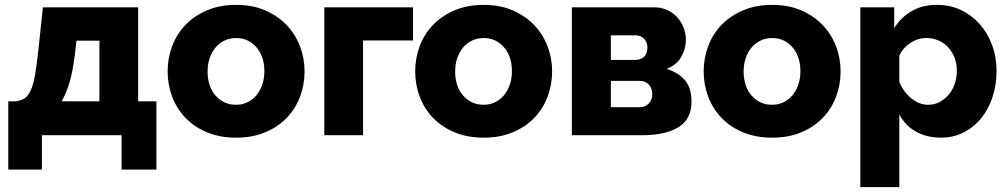

<svg xmlns="http://www.w3.org/2000/svg" viewBox="-20 -555 4135 788"><path d="M14 -139H41Q64 -141 79.5 -150.5Q95 -160 106 -184Q117 -208 124 -249Q131 -290 138 -354L156 -525H547V-139H622V141H479V0H152V141H14ZM388 -139V-388H294L287 -329Q279 -264 266 -219Q253 -174 233 -139Z M949 10Q882 10 829.5 -12Q777 -34 741 -71.5Q705 -109 686.5 -158.5Q668 -208 668 -262Q668 -316 686.5 -365.5Q705 -415 741 -452.5Q777 -490 829.5 -512.5Q882 -535 949 -535Q1016 -535 1068 -512.5Q1120 -490 1156 -452.5Q1192 -415 1211 -365.5Q1230 -316 1230 -262Q1230 -208 1211.5 -158.5Q1193 -109 1157 -71.5Q1121 -34 1068.5 -12Q1016 10 949 10ZM832 -262Q832 -200 865 -162.5Q898 -125 949 -125Q974 -125 995 -135Q1016 -145 1031.5 -163Q1047 -181 1056 -206.5Q1065 -232 1065 -262Q1065 -324 1032 -361.5Q999 -399 949 -399Q924 -399 902.5 -389Q881 -379 865.5 -361Q850 -343 841 -317.5Q832 -292 832 -262Z M1675 -389H1470V0H1311V-525H1675Z M1965 10Q1898 10 1845.5 -12Q1793 -34 1757 -71.5Q1721 -109 1702.5 -158.5Q1684 -208 1684 -262Q1684 -316 1702.5 -365.5Q1721 -415 1757 -452.5Q1793 -490 1845.5 -512.5Q1898 -535 1965 -535Q2032 -535 2084 -512.5Q2136 -490 2172 -452.5Q2208 -415 2227 -365.5Q2246 -316 2246 -262Q2246 -208 2227.5 -158.5Q2209 -109 2173 -71.5Q2137 -34 2084.5 -12Q2032 10 1965 10ZM1848 -262Q1848 -200 1881 -162.5Q1914 -125 1965 -125Q1990 -125 2011 -135Q2032 -145 2047.5 -163Q2063 -181 2072 -206.5Q2081 -232 2081 -262Q2081 -324 2048 -361.5Q2015 -399 1965 -399Q1940 -399 1918.5 -389Q1897 -379 1881.5 -361Q1866 -343 1857 -317.5Q1848 -292 1848 -262Z M2664 -525Q2694 -525 2718 -514Q2742 -503 2759 -484.5Q2776 -466 2785.5 -441.5Q2795 -417 2795 -391Q2795 -356 2776.5 -322.5Q2758 -289 2716 -272Q2763 -258 2790.5 -226.5Q2818 -195 2818 -139Q2818 -65 2764 -32.5Q2710 0 2616 0H2327V-525ZM2586 -309Q2609 -309 2623 -321.5Q2637 -334 2637 -360Q2637 -381 2624 -395.5Q2611 -410 2588 -410H2487V-309ZM2606 -115Q2628 -115 2642.5 -130Q2657 -145 2657 -168Q2657 -193 2643 -208Q2629 -223 2606 -223H2487V-115Z M3149 10Q3082 10 3029.5 -12Q2977 -34 2941 -71.5Q2905 -109 2886.5 -158.5Q2868 -208 2868 -262Q2868 -316 2886.5 -365.5Q2905 -415 2941 -452.5Q2977 -490 3029.5 -512.5Q3082 -535 3149 -535Q3216 -535 3268 -512.5Q3320 -490 3356 -452.5Q3392 -415 3411 -365.5Q3430 -316 3430 -262Q3430 -208 3411.5 -158.5Q3393 -109 3357 -71.5Q3321 -34 3268.5 -12Q3216 10 3149 10ZM3032 -262Q3032 -200 3065 -162.5Q3098 -125 3149 -125Q3174 -125 3195 -135Q3216 -145 3231.5 -163Q3247 -181 3256 -206.5Q3265 -232 3265 -262Q3265 -324 3232 -361.5Q3199 -399 3149 -399Q3124 -399 3102.5 -389Q3081 -379 3065.5 -361Q3050 -343 3041 -317.5Q3032 -292 3032 -262Z M3843 10Q3783 10 3739 -15Q3695 -40 3671 -85V213H3511V-525H3650V-440Q3679 -485 3722.5 -510Q3766 -535 3826 -535Q3879 -535 3923.5 -514Q3968 -493 4000.5 -456.5Q4033 -420 4051.5 -370.5Q4070 -321 4070 -264Q4070 -205 4053 -155Q4036 -105 4006 -68.5Q3976 -32 3934 -11Q3892 10 3843 10ZM3789 -125Q3815 -125 3836.5 -136.5Q3858 -148 3874 -167Q3890 -186 3898.5 -211.5Q3907 -237 3907 -265Q3907 -294 3897.5 -318.5Q3888 -343 3871.5 -361Q3855 -379 3831.5 -389Q3808 -399 3781 -399Q3748 -399 3717.5 -379.5Q3687 -360 3671 -327V-219Q3687 -179 3719.5 -152Q3752 -125 3789 -125Z"/></svg>

Font: Boldmen
Style: Bold
Weight: 700
Designer: Matt McInerney, Pablo Impallari, Rodrigo Fuenzalida
Foundry: LIVING CONCEPT
Version: Version 1.000